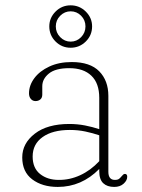

<svg xmlns="http://www.w3.org/2000/svg" viewBox="-20 -708 546 738"><path d="M65.5 -103Q65.5 -157 113.8 -194.2Q162 -231.5 246.5 -231.5Q277 -231.5 306.8 -225.8Q336.5 -220 361.5 -211.5V-332Q361.5 -388 331.2 -417Q301 -446 246.5 -446Q193 -446 167.8 -425.2Q142.5 -404.5 142.5 -376.5V-344.5Q142.5 -332 135 -325.8Q127.5 -319.5 116.5 -319.5Q105.5 -319.5 98.5 -327.8Q91.5 -336 91.5 -349Q91.5 -380 112 -407.5Q132.5 -435 169.5 -452.2Q206.5 -469.5 255.5 -469.5Q326.5 -469.5 361.5 -433.8Q396.5 -398 396.5 -339.5V-48Q396.5 -16.5 421.5 -16.5Q433 -16.5 438.2 -21Q443.5 -25.5 447.5 -30.5Q450.5 -33.5 453.2 -36.5Q456 -39.5 460 -39.5Q469 -39.5 469 -28.5Q469 -14.5 455.2 -2Q441.5 10.5 419 10.5Q392 10.5 376.8 -3.8Q361.5 -18 361.5 -50.5V-58.5Q293.5 10.5 202 10.5Q142.5 10.5 104 -18.5Q65.5 -47.5 65.5 -103ZM105.5 -106.5Q105.5 -62 134 -39.2Q162.5 -16.5 205.5 -16.5Q248 -16 288.2 -34.5Q328.5 -53 361.5 -88.5V-188Q336.5 -196.5 308.2 -202.5Q280 -208.5 248.5 -208.5Q182 -208.5 143.8 -181.2Q105.5 -154 105.5 -106.5ZM251.5 -524.5Q217.5 -524.5 193.5 -548.5Q169.5 -572.5 169.5 -606.5Q169.5 -639.5 193.5 -663.5Q217.5 -687.5 251.5 -687.5Q285.5 -687.5 309.8 -663.5Q334 -639.5 334 -606.5Q334 -572.5 309.8 -548.5Q285.5 -524.5 251.5 -524.5ZM251.5 -664.5Q228.5 -664.5 211.5 -647.5Q194.5 -630.5 194.5 -606.5Q194.5 -582.5 211.5 -565.2Q228.5 -548 251.5 -548Q275 -548 291.8 -565.2Q308.5 -582.5 308.5 -606.5Q308.5 -630.5 291.8 -647.5Q275 -664.5 251.5 -664.5Z"/></svg>

Font: Fraunces 9pt Soft Thin
Style: Regular
Weight: 100
Version: Version 1.000;[b76b70a41]